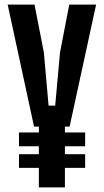

<svg xmlns="http://www.w3.org/2000/svg" viewBox="-20 -820 454 840"><path d="M150 0V-85.5H63V-145.5H150V-180H63V-240.5H150V-266H129L13.5 -800H131L172 -590L192.5 -358H221.5L242.5 -590L283 -800H400.5L284.5 -266H264V-240.5H352.5V-180H264V-145.5H352.5V-85.5H264V0Z"/></svg>

Font: Big Shoulders Text Thin
Style: Bold
Weight: 700
Version: Version 2.002